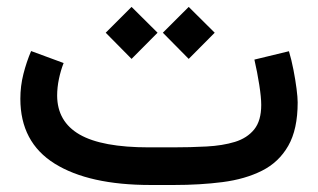

<svg xmlns="http://www.w3.org/2000/svg" viewBox="-20 -528 908 548"><path d="M476.1 0H410.2Q233.9 0 136 -61Q38.1 -122.1 38.1 -246.1Q38.1 -282.7 46.9 -317.1Q55.7 -351.6 68.8 -382.3L161.6 -348.1Q153.3 -327.1 148.2 -302.7Q143.1 -278.3 143.1 -254.9Q143.6 -180.7 207.3 -144Q271 -107.4 405.3 -107.4H472.7Q523.9 -107.4 569.6 -109.9Q615.2 -112.3 650.4 -123Q685.5 -133.8 705.6 -158.7Q725.6 -183.6 725.6 -228.5Q725.6 -250 720 -285.9Q714.4 -321.8 706.1 -357.9L804.7 -381.8Q812 -357.4 817.6 -328.6Q823.2 -299.8 826.4 -274.7Q829.6 -249.5 829.6 -235.8Q829.6 -158.7 802.7 -111.8Q775.9 -64.9 727.8 -40.8Q679.7 -16.6 615.5 -8.3Q551.3 0 476.1 0ZM444.8 -434.6 518.6 -508.3 592.8 -434.6 518.6 -359.9ZM281.7 -434.6 355.5 -508.3 429.7 -434.6 355.5 -359.9Z"/></svg>

Font: Vazir Medium WOL-UI
Style: Medium-WOL-UI
Weight: 500
Designer: Saber Rastikerdar
Foundry: Saber Rastikerdar
Version: Version 30.1.0